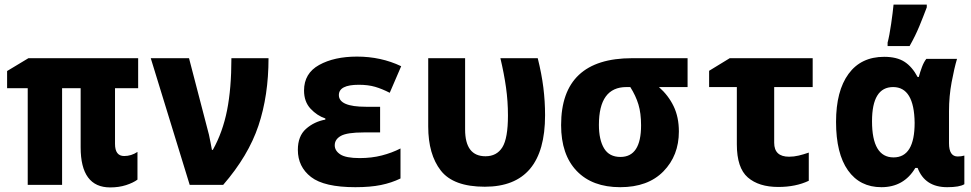

<svg xmlns="http://www.w3.org/2000/svg" viewBox="-20 -807 4240 838"><path d="M580 -23V-144Q553 -126 522 -126Q482 -126 482 -179V-422H583V-553H104L11 -497V-422H101V0H251V-422H332V-164Q332 11 461 11Q499 11 530 1Q561 -9 580 -23Z M954 0Q1064 -127 1108 -258.5Q1152 -390 1152 -553H990Q990 -421 971 -325.5Q952 -230 909 -153H905Q902 -167 899 -184.5Q896 -202 892 -219L805 -553H638L808 0Z M1728 -28V-159Q1691 -140 1646.5 -128.5Q1602 -117 1550 -117Q1490 -117 1465.5 -133Q1441 -149 1441 -173Q1441 -199 1468 -214Q1495 -229 1567 -229H1639V-341H1577Q1459 -341 1459 -392Q1459 -437 1546 -437Q1587 -437 1617.5 -428Q1648 -419 1681 -402L1731 -518Q1643 -560 1538 -560Q1439 -560 1373 -523.5Q1307 -487 1307 -412Q1307 -363 1335.5 -332.5Q1364 -302 1400 -290V-285Q1351 -276 1315.5 -244.5Q1280 -213 1280 -153Q1280 -79 1337.5 -34.5Q1395 10 1531 10Q1596 10 1642.5 0.5Q1689 -9 1728 -28Z M2359 -304Q2359 -365 2351.5 -425Q2344 -485 2327 -553H2164Q2180 -486 2188.5 -425.5Q2197 -365 2197 -303Q2197 -203 2172.5 -164Q2148 -125 2099 -125Q2010 -125 2010 -242V-553H1849V-255Q1849 -133 1904 -62.5Q1959 8 2096 8Q2359 8 2359 -304Z M2943 -233Q2943 -296 2920 -343.5Q2897 -391 2856 -427H2981V-553H2739Q2429 -553 2429 -261Q2429 -132 2497 -61Q2565 10 2687 10Q2808 10 2875.5 -59Q2943 -128 2943 -233ZM2594 -262Q2594 -427 2714 -427H2731Q2755 -389 2766.5 -351Q2778 -313 2778 -260Q2778 -122 2688 -122Q2639 -122 2616.5 -159.5Q2594 -197 2594 -262Z M3510 -18V-141Q3487 -133 3466 -128Q3445 -123 3424 -123Q3359 -123 3359 -184V-427H3527V-553H3165L3075 -498V-427H3196V-177Q3196 -74 3244 -32.5Q3292 9 3377 9Q3453 9 3510 -18Z M3950 -606Q3975 -650 3992.5 -692.5Q4010 -735 4025 -775V-787H3880Q3877 -755 3869.5 -703Q3862 -651 3854 -621V-606ZM3975 -74H3985Q4017 10 4114 10Q4168 10 4189 -3V-128Q4175 -124 4160 -124Q4122 -124 4122 -182V-322Q4122 -387 4133.5 -448.5Q4145 -510 4157 -550H4023Q4012 -536 4004 -514.5Q3996 -493 3990 -471H3985Q3961 -516 3927.5 -537.5Q3894 -559 3839 -559Q3738 -559 3683.5 -484.5Q3629 -410 3629 -275Q3629 -137 3681 -63.5Q3733 10 3827 10Q3925 10 3975 -74ZM3880 -120Q3786 -120 3786 -278Q3786 -427 3878 -427Q3970 -427 3972 -271Q3972 -120 3880 -120Z"/></svg>

Font: Noto Sans Mono UI ExtraBold
Style: Regular
Weight: 800
Designer: Monotype Design team
Foundry: Monotype Imaging Inc.
Version: 1.000